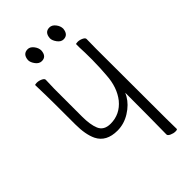

<svg xmlns="http://www.w3.org/2000/svg" viewBox="-262 -941 1025 1025"><g transform="rotate(-45 250.0 -428.5)"><path d="M342 -764Q323 -764 308.5 -783.5Q294 -803 294 -820Q297 -863 333 -863Q352 -863 366.5 -844.5Q381 -826 381 -806Q377 -764 342 -764ZM178 -764Q158 -764 143.5 -783.5Q129 -803 129 -820Q132 -863 169 -863Q187 -863 201.5 -844.5Q216 -826 216 -806Q213 -764 178 -764ZM62 -698Q62 -702 77 -702Q92 -702 107 -695Q122 -688 122 -679L120 -612V-403Q120 -342 135 -306Q151 -268 201 -268Q272 -268 319 -325Q363 -381 368 -467Q372 -509 373 -580Q373 -641 371 -673V-698Q371 -702 385.5 -702Q400 -702 415 -695Q430 -688 430 -679L429 -608L430 -75Q431 -10 431 1Q431 6 416.5 6Q402 6 386.5 -1Q371 -8 371 -17Q373 -149 373 -310V-330L364 -312Q341 -272 296 -244Q251 -216 201 -216Q117 -216 87 -277Q65 -323 65 -399Q65 -597 64 -618Z"/></g></svg>

Font: Moon Stars Kai T HW Light
Style: Regular
Weight: 300
Designer: GuiWonder
Version: Version 1.101